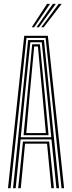

<svg xmlns="http://www.w3.org/2000/svg" viewBox="-20 -988 378 1008"><path d="M22 0 107.2 -800H231.2L316.5 0H303L219.5 -788.8H119L35.5 0ZM75.5 0 100.5 -245H238L263 0H249.5L227 -233.8H111.5L89 0ZM48.5 0 127.5 -777.5H211L290 0H276.2L250.2 -256H88.2L62.2 0ZM89 -267.2H249.2L228 -482.2L199.2 -766.2H139.2L110 -482.2ZM103.8 -278.2 123 -482.2 149 -755.5H189.5L216 -482.2L235 -278.2ZM118 -289.5H220.8L203.5 -482.2L179 -744.2H159.5L135 -482.2ZM146.8 -845 227 -967.8H242.8L159.5 -845ZM196.8 -845 288.2 -967.8H303.8L209.5 -845ZM171.8 -845 257.5 -967.8H273.2L184.5 -845Z"/></svg>

Font: Big Shoulders Inline Display Thin
Style: Regular
Weight: 400
Version: Version 2.002